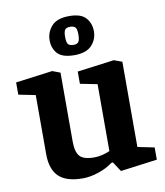

<svg xmlns="http://www.w3.org/2000/svg" viewBox="-84 -815 769 896"><g transform="rotate(-10 300.0 -366.5)"><path d="M236 12Q159 12 123 -22.5Q87 -57 87 -129V-409L7 -425V-483L182 -506L219 -492V-165Q219 -117 237 -96Q255 -75 306 -75Q326 -75 347 -80.5Q368 -86 380 -92V-409L299 -425V-483L474 -506L512 -492V-88L591 -72V-14L417 9L387 -37L379 -36Q352 -15 312 -1.5Q272 12 236 12ZM298 -561Q241 -561 218 -586Q195 -611 195 -649Q195 -687 220.5 -716Q246 -745 305 -745Q360 -745 383 -719Q406 -693 406 -655Q406 -617 380 -589Q354 -561 298 -561ZM302 -609Q319 -609 325.5 -618.5Q332 -628 332 -653Q332 -681 323.5 -688Q315 -695 300 -695Q282 -695 275.5 -686Q269 -677 269 -653Q269 -624 277 -616.5Q285 -609 302 -609Z"/></g></svg>

Font: Faustina Light
Style: Bold
Weight: 700
Version: Version 1.200